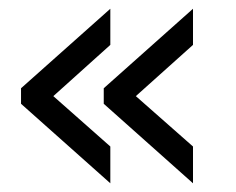

<svg xmlns="http://www.w3.org/2000/svg" viewBox="-20 -420 541 441"><path d="M28.3 -181.6V-217.3L233.4 -399.9V-316.9L102.5 -199.2L233.4 -83.5V1ZM218.3 -181.6V-217.3L423.3 -399.9V-316.9L292 -199.2L423.3 -83.5V1Z"/></svg>

Font: GanjNamehSans
Style: Regular
Weight: 400
Designer: Mohammad Saleh Souzanchi
Foundry: http://font-store.ir
Version: Version:0.0.4;RFB:1.2.5;Building:2016-12-11 09:43:53.670092